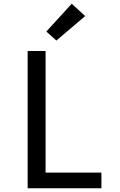

<svg xmlns="http://www.w3.org/2000/svg" viewBox="-20 -1008 640 1028"><path d="M128 0V-735H224V-84H523V0ZM282 -791 228 -839 364 -988 436 -922Z"/></svg>

Font: Zed Mono Medium Extended
Style: Regular
Weight: 500
Width: 7
Monospace: yes
Designer: Belleve Invis
Foundry: Belleve Invis
Version: Version 1.0.0; ttfautohint (v1.8.4)